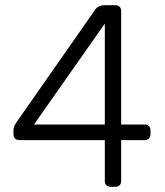

<svg xmlns="http://www.w3.org/2000/svg" viewBox="-20 -720 635 740"><path d="M406 0Q396 0 390 -6Q384 -12 384 -22V-180H54Q44 -180 38 -186Q32 -192 32 -202V-218Q32 -233 43 -248L347 -683Q352 -691 362 -695.5Q372 -700 384 -700H425Q435 -700 441 -694Q447 -688 447 -678V-240H538Q548 -240 554 -234Q560 -228 560 -218V-202Q560 -192 554 -186Q548 -180 538 -180H447V-22Q447 -12 441 -6Q435 0 425 0ZM111 -240H384V-629Z"/></svg>

Font: Rubik AZ
Style: Regular
Weight: 300
Designer: Hubert and Fischer
Foundry: Hubert & Fischer
Version: Version 2.000